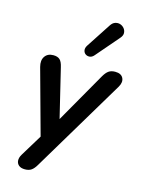

<svg xmlns="http://www.w3.org/2000/svg" viewBox="-140 -852 819 1118"><g transform="rotate(15 269.5 -293.0)"><path d="M124 188Q100 188 87 177Q74 166 73 148.5Q72 131 84 111L179 -45L171 7L56 -411Q46 -449 62.5 -473Q79 -497 113 -497Q139 -497 152.5 -484.5Q166 -472 173 -440L253 -109H222L418 -452Q432 -476 447 -486.5Q462 -497 486 -497Q522 -497 534 -473.5Q546 -450 528 -419L192 143Q178 167 163 177.5Q148 188 124 188ZM463 -696 345 -559Q333 -545 319 -543.5Q305 -542 294 -549.5Q283 -557 280.5 -571Q278 -585 288 -601L384 -748Q396 -767 412 -772Q428 -777 442.5 -772Q457 -767 466.5 -755Q476 -743 476.5 -727.5Q477 -712 463 -696Z"/></g></svg>

Font: Nunito Variable Extra Light
Style: Italic
Weight: 200
Italic angle: -9°
Designer: Vernon Adams
Foundry: Vernon Adams
Version: Version 3.602